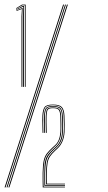

<svg xmlns="http://www.w3.org/2000/svg" viewBox="-30 -820 472 840"><path d="M78.8 -440V-796.8H67.8L40.5 -781.2L40.2 -784L66.5 -800H82.2V-440ZM71.2 -440V-757.5L72 -790.5H70.8L41.2 -776.5L40.8 -779L69.5 -793.8H75.2L75 -762V-440ZM64 -440V-748.5L65.8 -780.2H64.8L41.8 -771.8L41.5 -774.2L67.8 -785H69L67.8 -753V-440ZM-1.5 0 254.5 -800H258.5L2.5 0ZM-10 0 246 -800H250.2L-5.8 0ZM6.8 0 262.8 -800H267L11 0ZM171.5 -13.2Q171.2 -25.8 171.1 -35.2Q171 -44.8 171.2 -64Q172 -92.8 174.9 -109.2Q177.8 -125.8 185.6 -137.5Q193.5 -149.2 209 -163.5L219.8 -173.5Q246 -198 248.8 -241Q249.8 -255.8 249.4 -277.6Q249 -299.5 248.2 -315Q247 -339.8 237.4 -349.6Q227.8 -359.5 201.8 -359.5Q174.2 -359.5 167.4 -348.8Q160.5 -338 159.2 -313.2Q158.5 -293.5 159 -276.2Q159.5 -259 159.8 -238.8H156.2Q156 -256.5 155.4 -275.9Q154.8 -295.2 155.5 -313.5Q156.8 -339.8 164.8 -351.1Q172.8 -362.5 201.8 -362.5Q230.5 -362.5 240.6 -351.5Q250.8 -340.5 252 -313.8Q252.8 -298.2 253 -276.2Q253.2 -254.2 252.5 -242Q249.5 -196.2 222 -170.5L211.2 -160.5Q196.8 -147 189 -135.5Q181.2 -124 178.4 -107.9Q175.5 -91.8 174.8 -64Q174.5 -53.2 174.6 -37.8Q174.8 -22.2 175 -16.5H254.2V-13.2ZM164.2 -6.8Q163.8 -20.5 163.8 -33.5Q163.8 -46.5 163.8 -64.2Q163.8 -96.2 167.5 -114Q171.2 -131.8 180.1 -143.5Q189 -155.2 204.5 -169.2L215.5 -179.2Q238.8 -200.2 241.5 -242.2Q242.2 -252.5 242.1 -274.5Q242 -296.5 241 -313.5Q240 -334.8 232.8 -343.9Q225.5 -353 201.8 -353Q178.2 -353 172.9 -343.6Q167.5 -334.2 166.5 -313.2Q165.8 -297 166.2 -278.8Q166.8 -260.5 167.2 -238.8H163.5Q163.2 -259 162.6 -278Q162 -297 162.8 -313Q163.8 -336 170.2 -346.1Q176.8 -356.2 201.8 -356.2Q227.8 -356.2 235.6 -346.1Q243.5 -336 244.8 -312.2Q245.5 -298.5 245.6 -275.1Q245.8 -251.8 245.2 -242.2Q243.8 -218.2 237 -203Q230.2 -187.8 217.8 -176.2L206.8 -166.2Q190.8 -151.8 182.5 -139.4Q174.2 -127 171.2 -110Q168.2 -93 167.5 -64Q167.2 -48.5 167.4 -32.1Q167.5 -15.8 167.8 -10H254.2V-6.8ZM157 0Q156.8 -17 156.5 -29.8Q156.2 -42.5 156.5 -64.2Q157.2 -98.2 161.2 -117Q165.2 -135.8 174.6 -148.1Q184 -160.5 200 -175L211 -185Q231.5 -203.2 234.2 -242.8Q235 -254.5 234.6 -277.6Q234.2 -300.8 233.8 -313Q232.8 -330.8 227.2 -338.8Q221.8 -346.8 201.8 -346.8Q182.2 -346.8 178.4 -338.8Q174.5 -330.8 173.8 -312.8Q173.2 -299.5 173.5 -285Q173.8 -270.5 174.5 -238.8H170.8Q170.2 -264.2 169.9 -279.9Q169.5 -295.5 170.2 -313Q171.2 -333 175.6 -341.5Q180 -350 201.8 -350Q223.2 -350 229.9 -341.4Q236.5 -332.8 237.5 -312.8Q238.2 -299 238.4 -276.4Q238.5 -253.8 237.8 -242.2Q235 -202.5 213.2 -182.2L202.2 -172Q186.5 -157.5 177.5 -145.5Q168.5 -133.5 164.6 -115.4Q160.8 -97.2 160.2 -64.2Q160 -43.2 160.1 -31.1Q160.2 -19 160.8 -3.2H254.2V0Z"/></svg>

Font: Big Shoulders Inline Display Thin
Style: Regular
Weight: 100
Designer: Patric King
Foundry: XO Type Co
Version: Version 1.000